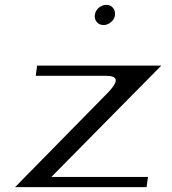

<svg xmlns="http://www.w3.org/2000/svg" viewBox="-20 -770 706 790"><path d="M191.4 -42H588.9L583 0H42L424.8 -389.6Q453.1 -418.9 456.1 -436.5Q459 -458 418 -458H127L132.8 -500H643.6ZM418 -750Q434.6 -750 444.8 -737.8Q455.1 -725.6 453.1 -708Q451.2 -691.4 437 -679.2Q422.9 -667 406.2 -667Q388.7 -667 378.4 -679.2Q368.2 -691.4 370.1 -708Q372.1 -725.6 386.2 -737.8Q400.4 -750 418 -750Z"/></svg>

Font: okolaks
Style: RegularItalic
Weight: 500
Italic angle: -8°
Version: Version 000.6.0